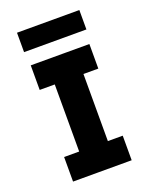

<svg xmlns="http://www.w3.org/2000/svg" viewBox="-137 -799 689 874"><g transform="rotate(-20 207.5 -362.0)"><path d="M136 -18V-545H275V-18ZM63 0V-119H347V0ZM63 -444V-563H347V-444ZM55 -630V-724H357V-630Z"/></g></svg>

Font: Darker Grotesque Light Black
Style: Regular
Weight: 900
Version: Version 1.000;gftools[0.9.28]